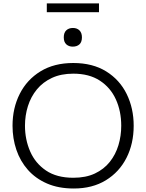

<svg xmlns="http://www.w3.org/2000/svg" viewBox="-20 -1095 858 1126"><path d="M412.5 10.5Q323 10.5 255.8 -18.8Q188.5 -48 143.5 -99Q98.5 -150 76 -216.5Q53.5 -283 53.5 -357.5Q53.5 -461 95.8 -544.5Q138 -628 217.8 -676.8Q297.5 -725.5 409.5 -725.5Q523.5 -725.5 602.8 -676.2Q682 -627 723 -543.5Q764 -460 764 -357.5Q764 -252.5 721.8 -169.2Q679.5 -86 600.8 -37.8Q522 10.5 412.5 10.5ZM410 -52.5Q483.5 -52.5 536.5 -77.5Q589.5 -102.5 623.8 -145.5Q658 -188.5 674.5 -243.2Q691 -298 691 -357.5Q691 -443 659.5 -512.2Q628 -581.5 565.5 -622.2Q503 -663 410 -663Q338 -663 284.8 -638.2Q231.5 -613.5 196.2 -570.5Q161 -527.5 143.8 -472.8Q126.5 -418 126.5 -357.5Q126.5 -277 156.8 -207.2Q187 -137.5 249.8 -95Q312.5 -52.5 410 -52.5ZM406.5 -821.5Q383.5 -821.5 368.8 -835Q354 -848.5 354 -876Q354 -903.5 368.8 -917.2Q383.5 -931 407.5 -931Q431.5 -931 446 -916.8Q460.5 -902.5 460.5 -876Q460.5 -848.5 446 -835Q431.5 -821.5 406.5 -821.5ZM254.5 -1023.5V-1075H560.5V-1023.5Z"/></svg>

Font: Commissioner Light
Style: Regular
Weight: 300
Designer: Kostas Bartsokas
Foundry: Kostas Bartsokas
Version: Version 1.000; ttfautohint (v1.8.3)